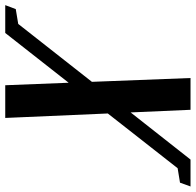

<svg xmlns="http://www.w3.org/2000/svg" viewBox="-178 -430 729 714"><g transform="rotate(90 186.0 -73.5)"><path d="M146.5 271 137.2 35.2 -47.9 271H-151.4L-136.7 231.9L-81.5 222.7L133.8 -51.3L119.6 -418H237.8L247.6 -195.3L422.9 -418H522.9L508.8 -378.9L455.1 -370.1L251.5 -110.4L268.1 271Z"/></g></svg>

Font: Elstob 18pt ExtraBold
Style: Italic
Weight: 800
Italic angle: -20°
Designer: Peter S. Baker
Version: Version 1.015